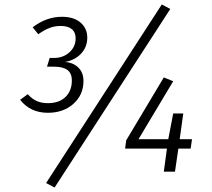

<svg xmlns="http://www.w3.org/2000/svg" viewBox="-20 -767 946 858"><path d="M370 -599Q370 -557 342.5 -527.5Q315 -498 270 -490Q306 -488 329.5 -465.5Q353 -443 353 -405Q353 -343 308 -303Q263 -263 194 -263Q115 -263 70 -321L104 -346Q124 -324 145.5 -315Q167 -306 194 -306Q244 -306 272.5 -333.5Q301 -361 301 -407Q301 -440 281 -454.5Q261 -469 222 -469H190L202 -508H221Q262 -508 290 -533Q318 -558 318 -596Q318 -623 300.5 -637Q283 -651 252 -651Q224 -651 201 -642Q178 -633 151 -614L126 -645Q187 -692 257 -692Q310 -692 340 -666Q370 -640 370 -599ZM741 -727 224 71 186 51 703 -747ZM832 -103H777L762 0H712L726 -103H539L544 -140L712 -421L754 -404L599 -145H732L754 -260H799L783 -145H838Z"/></svg>

Font: FiraGO Light
Style: Italic
Weight: 300
Italic angle: -8°
Designer: bBox Type GmbH
Foundry: bBox Type GmbH
Version: Version 1.001